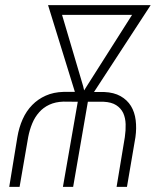

<svg xmlns="http://www.w3.org/2000/svg" viewBox="-20 -731 627 751"><path d="M347.7 -371.1 569.3 -710.9H168L272.9 -371.6H228.5Q189.5 -370.6 158.9 -356.9Q128.4 -343.3 106 -320.3Q83 -296.9 68.6 -264.6Q54.2 -232.4 47.9 -194.3L16.1 0H56.6L90.3 -194.8Q95.7 -223.1 106 -248Q116.2 -272.9 133.3 -292Q149.4 -310.5 173.1 -321.5Q196.8 -332.5 228 -333.5L284.2 -333L226.1 0H266.1L323.7 -333H385.3Q416 -331.5 434.3 -319.8Q452.6 -308.1 461.9 -289.1Q470.7 -269.5 471.4 -245.4Q472.2 -221.2 468.3 -194.8L436 0H476.6L509.8 -194.8Q514.6 -229.5 510.7 -261Q506.8 -292.5 492.2 -316.4Q477.5 -340.3 451.4 -355Q425.3 -369.6 387.7 -371.1ZM496.6 -672.9 319.8 -394.5 309.1 -377.4 305.2 -394 222.7 -672.9Z"/></svg>

Font: Roboto Mono ExtraLight
Style: Italic
Weight: 250
Italic angle: -10°
Monospace: yes
Designer: Google
Version: Version 3.000